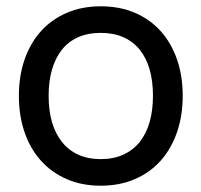

<svg xmlns="http://www.w3.org/2000/svg" viewBox="-20 -575 640 610"><path d="M300 15Q240 15 191.8 -6Q143.5 -27 109.8 -64.8Q76 -102.5 58 -155Q40 -207.5 40 -270.5Q40 -334 58.2 -386.2Q76.5 -438.5 110.2 -476Q144 -513.5 192.2 -534.2Q240.5 -555 300 -555Q360.5 -555 408.8 -534.2Q457 -513.5 490.8 -475.8Q524.5 -438 542.5 -385.8Q560.5 -333.5 560.5 -270.5Q560.5 -207 542.2 -154.5Q524 -102 490.2 -64.2Q456.5 -26.5 408.2 -5.8Q360 15 300 15ZM300 -69.5Q341 -69.5 372 -83.8Q403 -98 424 -124.2Q445 -150.5 455.5 -187.8Q466 -225 466 -270.5Q466 -317 455.5 -354Q445 -391 424 -417Q403 -443 372 -456.8Q341 -470.5 300 -470.5Q259 -470.5 227.8 -456.5Q196.5 -442.5 176 -416.2Q155.5 -390 145 -353.2Q134.5 -316.5 134.5 -270.5Q134.5 -224 145.2 -187Q156 -150 177 -123.8Q198 -97.5 228.8 -83.5Q259.5 -69.5 300 -69.5Z"/></svg>

Font: Vela Sans Med
Style: Regular
Weight: 500
Designer: Principal design: Mikhail Sharanda - project Manrope.
Design modification: Ravid Balaliev
Foundry: Mikhail Sharanda
Version: Version 1.001